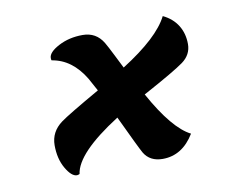

<svg xmlns="http://www.w3.org/2000/svg" viewBox="-51 -483 602 490"><g transform="rotate(-10 250.0 -238.0)"><path d="M99 -357Q98 -359 98 -363Q98 -378 125.5 -392.5Q153 -407 188 -407Q223 -407 241 -377Q247 -367 260 -341Q260 -341 277 -307Q372 -367 398 -419Q423 -407 436 -386Q449 -365 449 -337.5Q449 -310 425 -292.5Q401 -275 318 -230Q371 -134 417 -111Q386 -60 335 -60Q302 -60 287 -85Q279 -99 239 -184Q126 -112 119 -59Q115 -57 112 -57Q98 -57 83.5 -82Q69 -107 69 -142Q69 -177 99 -199Q118 -213 202 -261L184 -294Q151 -349 99 -357Z"/></g></svg>

Font: Clara
Style: Regular
Weight: 400
Designer: Proyecto DEMO
Foundry: Proyecto DEMO
Version: Version 1.002